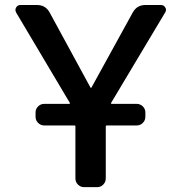

<svg xmlns="http://www.w3.org/2000/svg" viewBox="-20 -774 724 772"><path d="M158.2 -269.5Q143.6 -269.5 133.3 -279.8Q123 -290 123 -304.7V-322.3Q123 -335.9 133.3 -346.2Q143.6 -356.4 158.2 -356.4H257.8Q262.7 -356.4 260.7 -360.4L44.9 -723.6Q42 -729.5 42 -734.4Q42 -739.3 44.9 -744.1Q50.8 -753.9 62.5 -753.9H128.9Q163.1 -753.9 179.7 -723.6L343.8 -421.9Q344.7 -420.9 345.7 -420.9Q346.7 -420.9 347.7 -421.9L513.7 -723.6Q530.3 -753.9 564.5 -753.9H627Q638.7 -753.9 644.5 -744.1Q647.5 -739.3 647.5 -734.4Q647.5 -729.5 644.5 -724.6L426.8 -360.4Q424.8 -356.4 429.7 -356.4H529.3Q543.9 -356.4 554.2 -346.2Q564.5 -335.9 564.5 -322.3V-304.7Q564.5 -290 554.2 -279.8Q543.9 -269.5 529.3 -269.5H410.2Q405.3 -269.5 405.3 -265.6V-56.6Q405.3 -42 395 -31.7Q384.8 -21.5 371.1 -21.5H318.4Q303.7 -21.5 293.5 -31.7Q283.2 -42 283.2 -56.6V-265.6Q283.2 -269.5 279.3 -269.5Z"/></svg>

Font: Gen Jyuu GothicL Medium
Style: Regular
Weight: 500
Designer: [Source Han Sans]
Ryoko NISHIZUKA  (kana & ideographs); Paul D. Hunt (Latin, Greek & Cyrillic); Wenlong ZHANG  (bopomofo
Version: Version 1.002.20150607